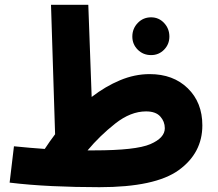

<svg xmlns="http://www.w3.org/2000/svg" viewBox="-20 -765 907 798"><path d="M821 -244Q821 -339 760.5 -398Q700 -457 602 -457Q540 -457 479 -431.5Q418 -406 361 -362L347 -745H192L209 -207Q187 -178 166 -146Q107 -150 38 -157L20 -6Q102 4 198 8.5Q294 13 393 13Q625 13 723 -58Q821 -129 821 -244ZM587 -302Q627 -302 646 -281Q665 -260 665 -232Q665 -192 605 -166Q545 -140 371 -140Q356 -140 344 -140Q395 -201 459 -251.5Q523 -302 587 -302ZM608 -536Q640 -536 662 -558.5Q684 -581 684 -613Q684 -646 662 -669.5Q640 -693 608 -693Q575 -693 552.5 -669.5Q530 -646 530 -613Q530 -581 552.5 -558.5Q575 -536 608 -536Z"/></svg>

Font: Noto Sans Arabic Extra
Style: Regular
Weight: 800
Designer: Nadine Chahine - Monotype Design Team
Foundry: Monotype Imaging Inc.
Version: Version 1.902